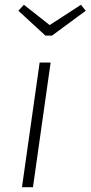

<svg xmlns="http://www.w3.org/2000/svg" viewBox="-20 -784 379 804"><path d="M192 -522 118 0H72L146 -522ZM319 -764 339 -739 198 -635H170L57 -739L80 -764L188 -679Z"/></svg>

Font: Fira Sans ExtraLight
Style: Italic
Weight: 275
Italic angle: -8°
Designer: Carrois Corporate & Edenspiekermann AG
Foundry: Carrois Corporate GbR & Edenspiekermann AG
Version: Version 4.203